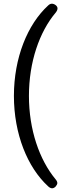

<svg xmlns="http://www.w3.org/2000/svg" viewBox="-20 -803 341 1035"><path d="M260 -783C253 -783 246 -780 239 -773C128 -671 55 -491 55 -286C55 -81 128 99 239 201C246 208 254 212 261 212C276 212 289 194 289 184C289 178 286 171 280 164C192 58 136 -104 136 -286C136 -468 192 -631 281 -736C287 -744 290 -751 290 -758C290 -772 272 -783 260 -783Z"/></svg>

Font: Asap
Style: Regular
Weight: 400
Designer: Pablo Cosgaya
Foundry: Pablo Cosgaya
Version: Version 1.007;PS 001.007;hotconv 1.0.70;makeotf.lib2.5.58329